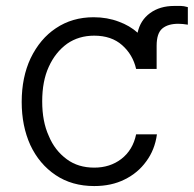

<svg xmlns="http://www.w3.org/2000/svg" viewBox="-20 -613 652 646"><path d="M391 -461Q355 -493 297 -493Q245 -493 206 -466Q166 -437 144 -388Q122 -340 122 -272Q122 -204 144 -156Q164 -107 205 -77Q243 -49 297 -49Q350 -49 388 -78Q427 -108 438 -161H508Q501 -109 472 -70Q444 -31 399 -9Q355 13 297 13Q222 13 167 -24Q112 -61 82 -125Q53 -189 53 -270Q53 -353 83 -417Q115 -483 168 -518Q223 -555 295 -555Q341 -555 380 -540Q416 -527 443 -503Q452 -545 485 -569Q518 -593 566 -593H589Q598 -593 612 -589V-530Q594 -533 580 -533Q545 -533 526 -517Q507 -501 507 -459V-381H438Q427 -429 391 -461Z"/></svg>

Font: Sinter Normal
Style: Regular
Weight: 350
Foundry: Adobe & rsms
Version: Version 1.000